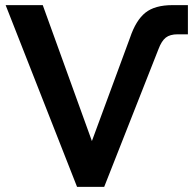

<svg xmlns="http://www.w3.org/2000/svg" viewBox="-20 -730 764 750"><path d="M281 0 2 -710H147L339 -179L488 -583Q511 -651 548 -680.5Q585 -710 654 -710H714V-596H674Q644 -596 627.5 -583Q611 -570 599 -538L387 0Z"/></svg>

Font: Raleway-v4020
Style: Bold
Weight: 700
Designer: Matt McInerney, Pablo Impallari, Rodrigo Fuenzalida
Foundry: Matt McInerney, Pablo Impallari, Rodrigo Fuenzalida
Version: Version 4.020;PS 004.020;hotconv 1.0.88;makeotf.lib2.5.64775